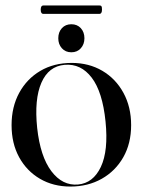

<svg xmlns="http://www.w3.org/2000/svg" viewBox="-20 -675 524 705"><path d="M243.5 -444Q306.5 -444 355.8 -415Q405 -386 433.2 -334.2Q461.5 -282.5 461.5 -215.5Q461.5 -148.5 432.8 -97.8Q404 -47 353.5 -18.5Q303 10 238.5 10Q175.5 10 126.8 -18.5Q78 -47 50.2 -97.8Q22.5 -148.5 22.5 -215.5Q22.5 -282.5 50.5 -334Q78.5 -385.5 128.2 -414.8Q178 -444 243.5 -444ZM266.5 2.5Q322 -2.5 350.2 -62Q378.5 -121.5 367.5 -229Q356.5 -337.5 316.8 -389.8Q277 -442 217.5 -437Q158.5 -432 132 -371.2Q105.5 -310.5 116.5 -205Q128 -100 168.8 -46.2Q209.5 7.5 266.5 2.5ZM242 -483Q220.5 -483 207.2 -497.8Q194 -512.5 194 -534.5Q194 -557 207.2 -571.5Q220.5 -586 242 -586Q263.5 -586 276.8 -571.5Q290 -557 290 -534.5Q290 -512.5 276.8 -497.8Q263.5 -483 242 -483ZM129.5 -639.5Q129.5 -655 139.5 -655H344.5Q350.5 -655 352.5 -652.2Q354.5 -649.5 354.5 -639.5Q354.5 -624 344.5 -624H139.5Q129.5 -624 129.5 -639.5Z"/></svg>

Font: Fraunces144ptRegular
Style: Regular
Weight: 400
Version: Version 1.000;[0bf87f6ff]